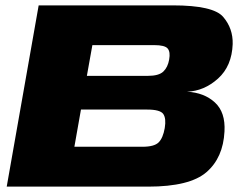

<svg xmlns="http://www.w3.org/2000/svg" viewBox="-20 -695 934 715"><path d="M5 0H532Q686.5 0 748.8 -53.8Q811 -107.5 816 -205.5Q820 -277 780.2 -313.5Q740.5 -350 676.5 -353.5Q740.5 -356 792 -402.5Q843.5 -449 846.5 -531Q848 -589 811.2 -632Q774.5 -675 623.5 -675H124ZM257 -148.5 281.5 -287H528Q576.5 -287 588 -270.5Q599.5 -254 593.5 -218Q587 -181 570.8 -164.8Q554.5 -148.5 510.5 -148.5ZM303.5 -412.5 324 -527H554Q594 -527 604.5 -514.2Q615 -501.5 610 -473.5Q605 -444.5 588.2 -428.5Q571.5 -412.5 530.5 -412.5Z"/></svg>

Font: Anybody Expanded ExtraBold
Style: Italic
Weight: 800
Width: 7
Italic angle: -10°
Version: Version 1.113;gftools[0.9.25]